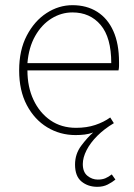

<svg xmlns="http://www.w3.org/2000/svg" viewBox="-20 -510 518 742"><path d="M356 212Q320 212 295 191.5Q270 171 270 126Q270 85 294 53Q318 21 340 2Q324 8 307 10Q290 12 272 12Q212 12 162.5 -18Q113 -48 83.5 -104Q54 -160 54 -238Q54 -316 83.5 -372.5Q113 -429 160 -459.5Q207 -490 260 -490Q315 -490 355.5 -464.5Q396 -439 418 -390Q440 -341 440 -270Q440 -263 440 -255Q440 -247 438 -238H86Q86 -174 109.5 -124Q133 -74 175 -45Q217 -16 274 -16Q315 -16 348 -27Q381 -38 406 -56L420 -34Q383 -12 356 15Q329 42 314.5 70.5Q300 99 300 124Q300 155 318 169.5Q336 184 358 184Q375 184 387 179Q399 174 412 164L426 184Q414 194 396.5 203Q379 212 356 212ZM86 -266H410Q410 -365 369 -413.5Q328 -462 260 -462Q217 -462 179 -438.5Q141 -415 116 -371Q91 -327 86 -266Z"/></svg>

Font: Source Sans Variable
Style: Regular
Weight: 200
Designer: Paul D. Hunt
Foundry: Adobe Systems Incorporated
Version: Version 3.006;hotconv 1.0.111;makeotfexe 2.5.65597